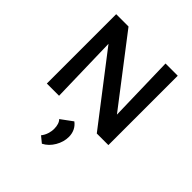

<svg xmlns="http://www.w3.org/2000/svg" viewBox="-257 -818 1288 1288"><g transform="rotate(45 387.0 -174.5)"><path d="M679 -658V0H569L199 -481L211 0H95V-658H212L575 -185L563 -658ZM453 148Q453 196 426.5 241.5Q400 287 357 309L313 273Q329 253 337 228.5Q345 204 345 180Q345 157 339 138.5Q333 120 322 110L405 49Q429 67 441 92.5Q453 118 453 148Z"/></g></svg>

Font: Ysabeau Infant
Style: Bold
Weight: 700
Designer: Christian Thalmann (Catharsis Fonts)
Version: Version 0.003